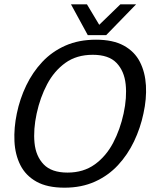

<svg xmlns="http://www.w3.org/2000/svg" viewBox="-20 -860 707 890"><path d="M279 10Q199 10 149 -18Q99 -46 74.5 -94.5Q50 -143 47 -205Q44 -267 58 -334Q72 -402 101.5 -463.5Q131 -525 176 -573Q221 -621 283 -648.5Q345 -676 425 -676Q504 -676 554 -648.5Q604 -621 628.5 -573Q653 -525 656.5 -463.5Q660 -402 645 -334Q631 -267 601.5 -205Q572 -143 527 -94.5Q482 -46 420 -18Q358 10 279 10ZM293 -60Q367 -60 419.5 -98Q472 -136 504.5 -198Q537 -260 553 -334Q569 -408 562.5 -469.5Q556 -531 520 -568.5Q484 -606 410 -606Q335 -606 283 -568.5Q231 -531 198.5 -469.5Q166 -408 150 -334Q134 -260 140 -198Q146 -136 182.5 -98Q219 -60 293 -60ZM611 -840 472 -697H387L309 -840H383L440 -745L538 -840Z"/></svg>

Font: Epunda Sans
Style: Italic
Weight: 400
Italic angle: -12.0243°
Designer: Simon Atzbach
Foundry: typofactur
Version: Version 2.204; ttfautohint (v1.8.4.7-5d5b)